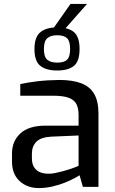

<svg xmlns="http://www.w3.org/2000/svg" viewBox="-20 -949 586 975"><path d="M177 6Q118 6 79.5 -29.5Q41 -65 41 -128V-170Q41 -232 83.5 -271.5Q126 -311 212 -311H379V-367Q379 -398 368.5 -419.5Q358 -441 330 -452Q302 -463 247 -463H83V-522Q119 -530 167.5 -536Q216 -542 281 -543Q347 -543 391.5 -526.5Q436 -510 458 -472.5Q480 -435 480 -373V0H401L384 -59Q378 -55 359 -44.5Q340 -34 310.5 -22Q281 -10 246.5 -2Q212 6 177 6ZM223 -67Q238 -66 258.5 -70Q279 -74 299.5 -79.5Q320 -85 337.5 -91Q355 -97 366.5 -101.5Q378 -106 379 -107V-261L239 -255Q187 -252 164.5 -229Q142 -206 142 -169V-145Q142 -116 154 -98.5Q166 -81 184.5 -74Q203 -67 223 -67ZM270 -591Q215 -591 185 -614.5Q155 -638 155 -700Q155 -761 185 -785.5Q215 -810 270 -810Q327 -810 355.5 -786Q384 -762 384 -700Q384 -638 355.5 -614.5Q327 -591 270 -591ZM271 -631Q305 -631 320.5 -645.5Q336 -660 336 -700Q336 -740 320.5 -755Q305 -770 271 -770Q237 -770 220 -755Q203 -740 203 -700Q203 -660 220 -645.5Q237 -631 271 -631ZM241 -791 338 -929H422L300 -791Z"/></svg>

Font: Exo Thin Medium
Style: Regular
Weight: 500
Version: Version 2.000